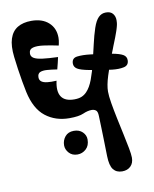

<svg xmlns="http://www.w3.org/2000/svg" viewBox="-83 -775 686 858"><g transform="rotate(-10 260.0 -345.5)"><path d="M315 -273Q296.5 -273 275.2 -263.5Q254 -254 211 -254Q148 -254 103 -289.2Q58 -324.5 41 -403Q36.5 -424 31.5 -452.5Q26.5 -481 22.2 -510.8Q18 -540.5 15 -566Q9 -617 19.5 -649.2Q30 -681.5 55.2 -696.8Q80.5 -712 118 -712Q167.5 -712 196.2 -686Q225 -660 225 -617Q225 -610.5 224.2 -604.2Q223.5 -598 222.2 -592.2Q221 -586.5 220 -582Q183 -590 152.8 -594Q122.5 -598 104.8 -593Q87 -588 87 -568.5Q87 -555.5 99 -548Q111 -540.5 137.8 -537Q164.5 -533.5 208 -532Q205.5 -520 202.2 -506.5Q199 -493 195 -478Q170 -482 149.8 -483.5Q129.5 -485 117.8 -479.8Q106 -474.5 106 -457.5Q106 -445 115 -438.2Q124 -431.5 141.2 -429.5Q158.5 -427.5 183 -429Q172.5 -382 188.5 -357.5Q204.5 -333 247 -333Q267 -333 280.2 -338.5Q293.5 -344 304 -355Q321.5 -373 334 -406.5Q346.5 -440 356.2 -480.5Q366 -521 375 -560.8Q384 -600.5 394.5 -631.8Q405 -663 419 -677Q426 -684 434.2 -687.5Q442.5 -691 453 -691Q474 -691 484 -678.8Q494 -666.5 494 -649Q494 -644.5 493.5 -637.8Q493 -631 491 -623.5Q490 -619.5 488.8 -615.2Q487.5 -611 486.2 -606.5Q485 -602 483 -597Q479.5 -586 474.8 -574.5Q470 -563 465.5 -551Q463 -544.5 460.2 -537.8Q457.5 -531 455 -524Q452.5 -517.5 449.5 -510.2Q446.5 -503 444 -496Q428 -454.5 414.5 -412Q401 -369.5 401 -341Q401 -321 406.5 -288.2Q412 -255.5 420 -217.2Q428 -179 436 -142Q444 -105 449.5 -75.8Q455 -46.5 455 -32Q455 -7.5 440.5 6.8Q426 21 402 21Q376 21 362 3.2Q348 -14.5 347 -58Q346.5 -74 346.2 -93.8Q346 -113.5 345.2 -136.8Q344.5 -160 343.8 -186.2Q343 -212.5 342 -241Q341.5 -261.5 333.5 -267.2Q325.5 -273 315 -273ZM218.5 -88Q194.5 -88 180.2 -103.8Q166 -119.5 166 -138.5Q166 -161 180 -178Q194 -195 220 -195Q244.5 -195 259.2 -180.5Q274 -166 274 -146.5Q274 -118.5 257.2 -103.2Q240.5 -88 218.5 -88ZM436 -434.5Q411.5 -437.5 385.5 -441.8Q359.5 -446 336 -450.5Q296.5 -458 282.2 -467Q268 -476 268 -491.5Q268 -516.5 292.8 -519.5Q317.5 -522.5 351 -518.5Q375 -516 399.8 -512.5Q424.5 -509 449 -504.5Q482 -498.5 497.2 -489.8Q512.5 -481 512 -463.5Q511.5 -440.5 489.2 -435.8Q467 -431 436 -434.5ZM399 -48Q399 -48 399 -48Q399 -48 399 -48Q399 -48 399 -48Q399 -48 399 -48Q399 -48 399 -48Q399 -48 399 -48Q399 -48 399 -48Q399 -48 399 -48ZM298.5 -470.5Q292 -470.5 286 -476.2Q280 -482 280 -491.5Q280 -500 286.5 -505.8Q293 -511.5 301.5 -511.5Q308.5 -511.5 315.2 -506.2Q322 -501 322 -494Q322 -485 314.8 -477.8Q307.5 -470.5 298.5 -470.5ZM406 -12Q406 -12 406 -12Q406 -12 406 -12Q406 -12 406 -12Q406 -12 406 -12Q406 -12 406 -12Q406 -12 406 -12Q406 -12 406 -12Q406 -12 406 -12Z"/></g></svg>

Font: Kablammo
Style: Regular
Weight: 400
Designer: Travis Kochel, Lizy Gershenzon, Daria Petrova, Ethan Cohen
Foundry: Vectro Type Foundry
Version: Version 1.002